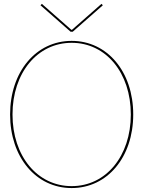

<svg xmlns="http://www.w3.org/2000/svg" viewBox="-20 -975 745 998"><path d="M197.5 -955 190.5 -947.5 347 -810H358L514.5 -947.5L507.5 -955L354 -820H351ZM352.5 2.5C538 2.5 672.5 -158 672.5 -380C672.5 -602 538 -762.5 352.5 -762.5C167 -762.5 32.5 -602 32.5 -380C32.5 -158 167 2.5 352.5 2.5ZM352.5 -7.5C174 -7.5 45 -164 45 -380C45 -596 174 -752.5 352.5 -752.5C531 -752.5 660 -596 660 -380C660 -164 531 -7.5 352.5 -7.5Z"/></svg>

Font: Znikomit
Style: Regular
Weight: 100
Designer: gluk
Foundry: gluk
Version: Version 0.55